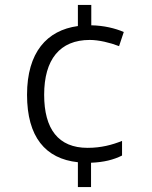

<svg xmlns="http://www.w3.org/2000/svg" viewBox="-20 -744 611 774"><path d="M348 -642V-724H294V-639C169 -622 89 -533 89 -362C89 -192 163 -104 294 -90V10H347V-88C399 -90 438 -100 472 -117V-176C432 -160 388 -148 333 -148C215 -148 158 -224 158 -362C158 -504 221 -583 342 -583C378 -583 424 -572 460 -558L479 -615C444 -630 399 -641 348 -642Z"/></svg>

Font: Noto Kufi Arabic Light
Style: Regular
Weight: 300
Designer: Monotype Design Team, David Williams, Khaled Hosny
Foundry: Google LLC
Version: Version 2.109